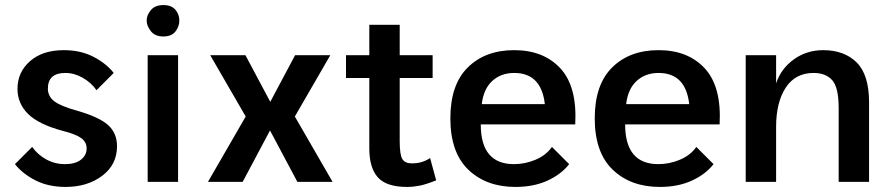

<svg xmlns="http://www.w3.org/2000/svg" viewBox="-20 -718 3506 758"><path d="M107 -138Q128 -108 162 -89Q196 -70 237 -70Q277 -70 299.5 -87.5Q322 -105 322 -132Q322 -158 299.5 -173.5Q277 -189 229 -201Q132 -227 90.5 -268.5Q49 -310 49 -367Q49 -433 98.5 -476.5Q148 -520 232 -520Q298 -520 348.5 -494Q399 -468 429 -430L361 -362Q340 -392 306.5 -411Q273 -430 238 -430Q169 -430 169 -368Q169 -338 194 -318.5Q219 -299 281 -282Q372 -256 407 -224Q442 -192 442 -141Q442 -68 383.5 -24Q325 20 239 20Q171 20 120 -6Q69 -32 39 -70Z M563 -500H683V0H563ZM559 -637Q559 -658 575.5 -678Q592 -698 625 -698Q657 -698 672.5 -679.5Q688 -661 688 -637Q688 -613 672.5 -593.5Q657 -574 625 -574Q592 -574 575.5 -595Q559 -616 559 -637Z M950 -258 810 -500H949L1047 -316L1145 -500H1284L1144 -258L1293 0H1154L1046 -203L938 0H801Z M1346 -500H1438V-620H1558V-500H1688V-410H1558V-161Q1558 -107 1568.5 -90Q1579 -73 1606 -73Q1647 -73 1678 -94L1702 -6Q1662 10 1636.5 15Q1611 20 1587 20Q1506 20 1472 -17.5Q1438 -55 1438 -132V-410H1346Z M2227 -70Q2196 -30 2141.5 -5Q2087 20 2015 20Q1900 20 1829 -48Q1758 -116 1758 -251Q1758 -384 1827 -452Q1896 -520 2010 -520Q2126 -520 2192.5 -448Q2259 -376 2251 -227H1878Q1878 -70 2009 -70Q2053 -70 2094.5 -87.5Q2136 -105 2159 -138ZM2131 -307Q2117 -430 2010 -430Q1958 -430 1923.5 -398.5Q1889 -367 1882 -307Z M2797 -70Q2766 -30 2711.5 -5Q2657 20 2585 20Q2470 20 2399 -48Q2328 -116 2328 -251Q2328 -384 2397 -452Q2466 -520 2580 -520Q2696 -520 2762.5 -448Q2829 -376 2821 -227H2448Q2448 -70 2579 -70Q2623 -70 2664.5 -87.5Q2706 -105 2729 -138ZM2701 -307Q2687 -430 2580 -430Q2528 -430 2493.5 -398.5Q2459 -367 2452 -307Z M3291 -291Q3291 -373 3265.5 -401.5Q3240 -430 3192 -430Q3120 -430 3082 -372Q3044 -314 3044 -217V0H2924V-500H3044V-389Q3064 -448 3114.5 -484Q3165 -520 3230 -520Q3313 -520 3362 -471.5Q3411 -423 3411 -314V0H3291Z"/></svg>

Font: Moderustic Med
Style: Regular
Weight: 500
Designer: Tural Alisoy
Foundry: TAFT Foundry
Version: Version 2.110